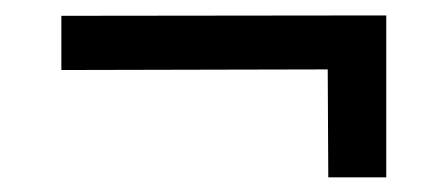

<svg xmlns="http://www.w3.org/2000/svg" viewBox="-20 -420 594 255"><path d="M61.5 -327V-399L493 -399.5V-328ZM416 -184.5 415 -378H493V-184.5Z"/></svg>

Font: Public Sans Thin
Style: Regular
Weight: 400
Version: Version 2.001